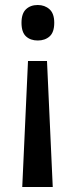

<svg xmlns="http://www.w3.org/2000/svg" viewBox="-20 -564 303 768"><path d="M197 -473Q197 -435 178.5 -418.5Q160 -402 131 -402Q102 -402 84 -418.5Q66 -435 66 -473Q66 -510 84 -527Q102 -544 131 -544Q159 -544 178 -527Q197 -510 197 -473ZM92 -320H168L191 184H69Z"/></svg>

Font: Noto Sans Malayalam SemiCondensed Medium
Style: Regular
Weight: 500
Width: 4
Designer: Jelle Bosma - Monotype Design Team
Foundry: Monotype Imaging Inc.
Version: Version 2.104; ttfautohint (v1.8.4.7-5d5b)